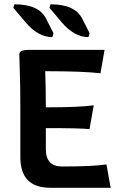

<svg xmlns="http://www.w3.org/2000/svg" viewBox="-20 -888 556 908"><path d="M196.8 -182.6Q196.8 -100.6 272.9 -100.6Q419.9 -100.6 483.4 -110.4L503.4 0H217.8Q76.2 0 76.2 -144.5V-375.5Q76.2 -486.8 73.7 -549.1Q71.3 -611.3 71.3 -631.8Q71.3 -641.6 82 -647Q92.8 -652.3 124.5 -652.3H474.6L455.1 -541.5Q370.6 -551.3 193.8 -551.3Q196.8 -470.7 196.8 -380.4Q360.4 -380.4 423.3 -390.1L403.3 -277.3Q360.4 -282.2 196.8 -282.2ZM227.5 -712.4Q160.6 -712.4 101.6 -781.7L43 -851.1L48.3 -867.7Q164.1 -867.7 198.2 -799.3L232.9 -731ZM398.4 -712.4Q331.5 -712.4 272.5 -781.7L213.9 -851.1L219.2 -867.7Q335 -867.7 369.1 -799.3L403.8 -731Z"/></svg>

Font: ALMAS
Style: Bold
Weight: 700
Designer: ALMAS Font/ by Husham Jawad Kadhim, derived from the Bainsely font by/ Paul James MIller
Foundry: High-Logic / Made with FontCreator
Version: Version 1.411;September 19, 2021;FontCreator 14.0.0.2814 32-